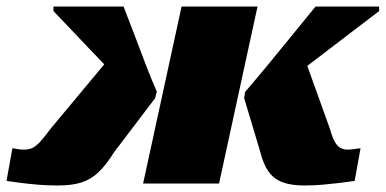

<svg xmlns="http://www.w3.org/2000/svg" viewBox="-33 -563 1183 589"><path d="M979 -168 901 -385 826 -298Q875 -334 927 -374Q979 -414 1031 -453.5Q1083 -493 1130 -529V-543H935Q903 -504 866.5 -459Q830 -414 792.5 -368.5Q755 -323 719 -281L716 -262L766 -95Q775 -59 791 -36.5Q807 -14 833.5 -4Q860 6 900 6Q930 6 958 3.5Q986 1 1010.5 -2Q1035 -5 1055 -8L1073 -108Q1067 -108 1055.5 -106Q1044 -104 1033 -104Q1021 -104 1011 -109.5Q1001 -115 993.5 -129Q986 -143 979 -168ZM406 0H639L757 -543H524ZM123 -169Q103 -142 90 -128Q77 -114 66 -109Q55 -104 39 -104Q28 -104 19 -106Q10 -108 5 -108L-13 -8Q6 -5 30 -2Q54 1 82.5 3.5Q111 6 145 6Q187 6 216 -3Q245 -12 268.5 -34Q292 -56 317 -96L443 -262L448 -282Q430 -323 412.5 -369Q395 -415 378 -460Q361 -505 346 -543H131V-529Q155 -504 183 -474.5Q211 -445 240 -414.5Q269 -384 298 -354Q327 -324 354 -298L303 -385Z"/></svg>

Font: Roboto Serif Black
Style: Italic
Weight: 900
Italic angle: -10°
Version: Version 1.008